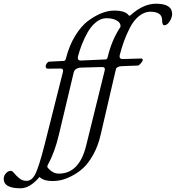

<svg xmlns="http://www.w3.org/2000/svg" viewBox="-210 -726 947 1034"><path d="M493 -644Q562 -706 630 -706Q717 -706 717 -651Q717 -631 703.5 -610.5Q690 -590 675 -590Q663 -590 663 -618Q663 -663 598 -663Q566 -662 537.5 -638.5Q509 -615 489 -575.5Q469 -536 457 -502Q445 -468 435 -430Q434 -427 434 -422Q434 -408 450 -408L552 -411Q554 -411 556.5 -408.5Q559 -406 559 -404Q559 -397 548.5 -385Q538 -373 533 -373L453 -370Q434 -370 425 -365Q416 -360 416 -358.5Q416 -357 412 -344L332 0Q318 61 291.5 108Q265 155 236.5 180.5Q208 206 175 222.5Q142 239 118.5 244Q95 249 75 249Q24 249 3 227Q-49 288 -99 288Q-190 288 -190 238Q-190 220 -178 207Q-166 194 -151 194Q-144 194 -133 207.5Q-122 221 -105.5 234.5Q-89 248 -67 248Q-37 248 -18 207.5Q1 167 29 58Q126 -324 129 -339Q133 -357 115 -357L49 -356Q36 -356 36 -368Q36 -377 42 -385Q48 -393 55 -394L134 -398Q142 -398 145 -411Q163 -482 196 -535Q229 -588 267 -615.5Q305 -643 339.5 -656Q374 -669 405 -669Q463 -669 482 -645Q487 -638 493 -644ZM438 -580Q439 -581 439 -587Q439 -604 418 -616Q397 -628 361 -628Q332 -627 306 -605.5Q280 -584 261.5 -551Q243 -518 230.5 -485.5Q218 -453 210 -422Q209 -419 209 -414Q209 -400 225 -400L359 -406Q367 -406 370 -419Q392 -511 438 -580ZM228 -362Q194 -361 187 -336L107 0Q85 94 47 163Q43 171 47 177Q74 209 107 209Q217 209 254 58Q351 -332 354 -347Q358 -365 340 -365Z"/></svg>

Font: EB Garamond 12
Style: Italic
Weight: 400
Italic angle: -17°
Version: Version 0.016; ttfautohint (v1.8.4)